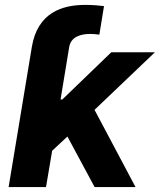

<svg xmlns="http://www.w3.org/2000/svg" viewBox="-20 -757 647 777"><path d="M362.9 0H528.4L362.6 -312.5L606.9 -545.5H430.4L232.2 -354.4H225.1L259.9 -566.1C266.7 -608.7 307.2 -619.7 345.5 -619.7C358.3 -619.7 370.7 -618.3 382.1 -616.8L400.9 -732.2C383.2 -734.7 356.2 -737.2 324.6 -737.2C232.6 -737.2 131.7 -706.7 108.7 -566.1L14.9 0H166.2L191.1 -147L252.8 -204.5Z"/></svg>

Font: Margiela Sans
Style: Bold Italic
Weight: 700
Italic angle: -9.39999°
Designer: Stefan Endress, Andreas Faust
Version: Version 1.100;FEAKit 1.0